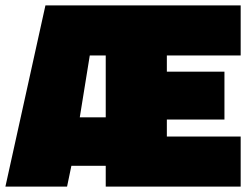

<svg xmlns="http://www.w3.org/2000/svg" viewBox="-25 -690 927 710"><path d="M366 0V-77H239L223 0H-5L143 -670H865V-485H592V-425H805V-248H592V-185H865V0ZM366 -256V-485H307L270 -256Z"/></svg>

Font: Titillium Web
Style: Black
Weight: 900
Version: Version 1.001;PS 35.000;hotconv 1.0.70;makeotf.lib2.5.55311